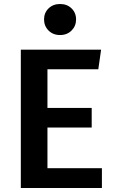

<svg xmlns="http://www.w3.org/2000/svg" viewBox="-20 -939 573 959"><path d="M217 -593V-400H438V-302H217V-99H489V0H84V-691H485L471 -593ZM360 -842Q360 -809 337.5 -786.5Q315 -764 280 -764Q245 -764 222.5 -786.5Q200 -809 200 -842Q200 -875 222.5 -897Q245 -919 280 -919Q315 -919 337.5 -897Q360 -875 360 -842Z"/></svg>

Font: Qnwhxotralxmqkhsjrfbfhwcoqn
Style: Regular
Weight: 500
Designer: Carrois Corporate & Edenspiekermann
Foundry: Carrois Corporate GbR & Edenspiekermann AG
Version: Version 2.001